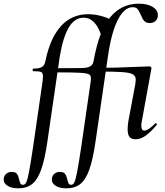

<svg xmlns="http://www.w3.org/2000/svg" viewBox="-137 -746 893 1041"><path d="M-117 228Q-117 209 -104.5 197.5Q-92 186 -74 186Q-53 186 -45 197Q-37 208 -33 228Q-30 242 -26 249Q-22 256 -12 256Q-1 256 6 240.5Q13 225 21 182.5Q29 140 43 47L94 -306Q96 -328 96 -332Q96 -351 86 -355.5Q76 -360 43 -360Q40 -360 40 -366Q40 -374 43 -374Q77 -374 91 -383Q105 -392 110 -418Q135 -540 193.5 -604.5Q252 -669 341 -669Q375 -669 411 -659.5Q447 -650 471 -635L414 -547Q383 -650 316 -650Q268 -650 236.5 -598Q205 -546 187 -439L120 21Q106 118 86.5 173Q67 228 37.5 251.5Q8 275 -37 275Q-75 275 -96 261.5Q-117 248 -117 228ZM356 -321Q356 -336 347 -342Q338 -348 315 -350Q271 -354 135 -354L136 -376Q274 -376 309 -377Q340 -378 354 -387.5Q368 -397 371 -418L385 -367L355 -306Q356 -312 356 -321ZM144 228Q144 209 156.5 197.5Q169 186 187 186Q208 186 216 197Q224 208 228 228Q231 242 235 249Q239 256 249 256Q260 256 267 240.5Q274 225 282 182.5Q290 140 304 47L355 -306Q357 -328 357 -332Q357 -351 347 -355.5Q337 -360 304 -360Q301 -360 301 -366Q301 -374 304 -374Q338 -374 352.5 -383.5Q367 -393 371 -418Q400 -580 461 -653Q522 -726 615 -726Q663 -726 691 -708.5Q719 -691 719 -665Q719 -644 706.5 -632.5Q694 -621 676 -621Q655 -621 645 -632.5Q635 -644 626 -666Q617 -687 608.5 -697Q600 -707 583 -707Q537 -707 502 -639Q467 -571 448 -439L381 21Q367 118 347.5 173Q328 228 298.5 251.5Q269 275 224 275Q186 275 165 261.5Q144 248 144 228ZM555 -44Q555 -66 559 -89L597 -292Q599 -308 599 -314Q599 -334 583 -343Q567 -352 527 -355Q487 -358 398 -358L400 -378Q482 -378 617 -384Q663 -386 671 -386Q684 -386 684 -377Q684 -371 679 -348L671 -303L632 -89Q629 -74 629 -64Q629 -38 646 -38Q666 -38 704 -76Q706 -78 708 -78Q711 -78 713 -74.5Q715 -71 712 -68Q678 -28 651.5 -9.5Q625 9 598 9Q575 9 565 -4Q555 -17 555 -44Z"/></svg>

Font: Cormorant Infant SemiBold
Style: Italic
Weight: 600
Italic angle: -10°
Designer: Christian Thalmann (Catharsis Fonts)
Foundry: Catharsis Fonts
Version: Version 4.000